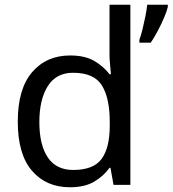

<svg xmlns="http://www.w3.org/2000/svg" viewBox="-20 -780 728 810"><path d="M275 10Q175 10 115 -59.5Q55 -129 55 -267Q55 -405 115.5 -475.5Q176 -546 276 -546Q338 -546 377.5 -523Q417 -500 442 -467H448Q447 -480 444.5 -505.5Q442 -531 442 -546V-760H530V0H459L446 -72H442Q418 -38 378 -14Q338 10 275 10ZM289 -63Q374 -63 408.5 -109.5Q443 -156 443 -250V-266Q443 -366 410 -419.5Q377 -473 288 -473Q217 -473 181.5 -416.5Q146 -360 146 -265Q146 -169 181.5 -116Q217 -63 289 -63ZM688 -751Q684 -733 672.5 -706Q661 -679 646 -650.5Q631 -622 616 -600H568V-612Q575 -631 581.5 -657.5Q588 -684 593.5 -711.5Q599 -739 601 -760H688Z"/></svg>

Font: Noto Sans Manichaean
Style: Regular
Weight: 400
Designer: Monotype Design Team
Foundry: Monotype Imaging Inc.
Version: Version 2.005; ttfautohint (v1.8.4.7-5d5b)